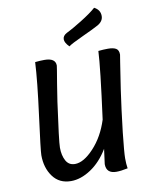

<svg xmlns="http://www.w3.org/2000/svg" viewBox="-97 -968 804 1047"><g transform="rotate(-10 304.5 -444.5)"><path d="M500 -801Q475 -787 409.5 -757Q344 -727 329 -715Q305 -739 305 -758Q305 -778 328 -790Q356 -803 412.5 -838Q469 -873 498 -899Q531 -882 531 -848Q531 -819 500 -801ZM438 -290Q476 -573 480 -663Q508 -666 533 -666Q563 -666 578 -657Q593 -648 593 -623Q593 -620 586 -579.5Q579 -539 564 -436Q549 -333 534 -203Q522 -93 522 -61Q522 -29 526 -5Q488 3 463 3Q407 3 407 -49Q407 -55 418 -132Q377 -64 321 -27Q265 10 211 10Q146 10 110.5 -38.5Q75 -87 75 -157Q75 -182 100 -371.5Q125 -561 130 -663Q157 -666 181 -666Q243 -666 243 -624Q243 -621 239 -597Q235 -573 227 -525Q219 -477 212 -429Q182 -215 182 -180Q182 -137 198 -107.5Q214 -78 248 -78Q296 -78 352.5 -138.5Q409 -199 438 -290Z"/></g></svg>

Font: Overlock
Style: Bold Italic
Weight: 700
Designer: Dario Muhafara
Foundry: Dario Manuel Muhafara
Version: Version 1.002